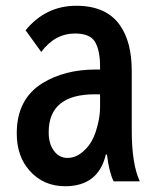

<svg xmlns="http://www.w3.org/2000/svg" viewBox="-20 -604 540 666"><path d="M327.1 -362.8V-374Q327.1 -429.7 309.1 -459.5Q291.5 -487.8 240.2 -487.8Q170.9 -487.8 123 -423.8L68.8 -499Q138.7 -584 244.6 -584Q348.6 -584 396 -516.6Q437 -458.5 437 -357.9V-151.9Q437 -35.2 464.8 24.9H374Q357.9 -8.3 351.1 -67.9H347.2Q320.8 42 206.1 42Q130.4 42 82.5 -12.2Q38.1 -62 38.1 -141.6Q38.1 -260.7 127.9 -315.9Q205.1 -362.8 311 -362.8ZM327.1 -276.9H309.1Q148.9 -276.9 148.9 -145.5Q148.9 -106 166 -82.5Q184.1 -56.2 214.4 -56.2Q254.4 -56.2 288.6 -100.1Q306.6 -123.5 317.4 -165Q327.1 -201.2 327.1 -231.9Z"/></svg>

Font: BIZ UDGothic
Style: Bold
Weight: 700
Monospace: yes
Designer: TypeBank Co., Ltd.
Foundry: Morisawa Inc.
Version: Version 1.05